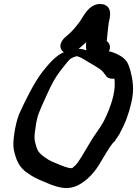

<svg xmlns="http://www.w3.org/2000/svg" viewBox="-20 -908 696 975"><path d="M75 -323C58 -279 42 -186 50 -149C60 -101 75 -57 122 -28C143 -12 171 2 199 13L235 28C256 36 285 47 319 47C337 47 355 42 374 34C428 7 467 -42 493 -88L517 -128C529 -147 546 -178 565 -193V-195C573 -206 582 -220 590 -233V-235C616 -281 634 -330 647 -387C663 -455 654 -504 642 -550C633 -577 629 -600 595 -622C581 -631 568 -637 556 -641L542 -646H540C539 -646 536 -647 533 -647C544 -669 537 -690 522 -699C524 -725 529 -765 532 -792C534 -806 555 -862 515 -882C510 -885 507 -885 505 -886L483 -888C428 -881 407 -830 385 -798C366 -773 347 -749 325 -731L310 -718C303 -712 291 -698 288 -684C284 -667 290 -652 304 -643C260 -624 224 -579 196 -544C154 -491 103 -387 75 -324ZM161 -265C166 -299 172 -322 179 -338C186 -356 199 -386 217 -425C246 -488 258 -510 286 -548C303 -569 327 -601 337 -609C343 -614 363 -621 370 -623C390 -618 409 -605 432 -591C466 -571 497 -555 510 -534L523 -517C524 -516 535 -508 551 -508C554 -508 556 -508 561 -509C564 -483 563 -456 556 -424C544 -372 525 -327 504 -287C484 -251 456 -219 431 -174C405 -132 382 -86 360 -66C345 -53 348 -54 342 -54C336 -54 332 -55 323 -57C301 -63 282 -72 259 -81L258 -82C235 -90 218 -101 197 -117C180 -131 171 -140 165 -162C154 -198 152 -205 161 -265ZM379 -660C392 -671 404 -680 418 -694C416 -682 416 -667 419 -652C409 -656 394 -660 379 -660Z"/></svg>

Font: Stray Cat
Style: ExBlkObl
Weight: 1000
Version: Version 1.0